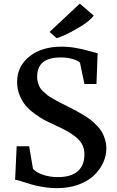

<svg xmlns="http://www.w3.org/2000/svg" viewBox="-20 -1003 631 1035"><path d="M288.6 11.2Q249 11.2 209 4.4Q168.9 -2.4 143.3 -10.5Q117.7 -18.6 94.2 -25.9Q70.8 -33.2 61.5 -34.2L69.8 -214.4H137.2L157.7 -93.3Q174.3 -73.7 211.4 -61Q248.5 -48.3 291.5 -48.3Q363.3 -48.3 399.2 -80.1Q435.1 -111.8 435.1 -169.9Q435.1 -198.7 424.3 -221.4Q413.6 -244.1 389.4 -263.7Q365.2 -283.2 339.1 -297.6Q313 -312 269 -332Q239.7 -345.2 217 -357.4Q194.3 -369.6 165.5 -390.9Q136.7 -412.1 117.7 -434.8Q98.6 -457.5 85.4 -490.7Q72.3 -523.9 72.3 -561Q72.3 -645.5 138.4 -698.5Q204.6 -751.5 312.5 -751.5Q352.5 -751.5 392.8 -743.9Q433.1 -736.3 465.8 -726.8Q498.5 -717.3 506.3 -715.8L500 -550.3H435.1L411.1 -665Q401.9 -675.8 372.1 -684.6Q342.3 -693.4 309.1 -693.4Q243.2 -693.4 211.7 -667.5Q180.2 -641.6 180.2 -588.9Q180.2 -572.8 184.3 -558.6Q188.5 -544.4 194.1 -533.2Q199.7 -522 212.4 -510.3Q225.1 -498.5 235.6 -490.2Q246.1 -481.9 267.1 -470Q288.1 -458 303.2 -450.2Q318.4 -442.4 346.7 -428.2Q373 -415 388.9 -406.7Q404.8 -398.4 429.2 -383.5Q453.6 -368.7 468.8 -356.7Q483.9 -344.7 501.7 -326.7Q519.5 -308.6 529.5 -291Q539.6 -273.4 546.4 -250.5Q553.2 -227.5 553.2 -202.6Q553.2 -163.1 535.9 -125.5Q518.6 -87.9 486.3 -57.1Q454.1 -26.4 402.6 -7.6Q351.1 11.2 288.6 11.2ZM285.2 -797.4 247.1 -830.6 410.2 -983.4H410.6L484.9 -918.9Q462.9 -887.2 394 -847.9Q325.2 -808.6 285.6 -797.4Z"/></svg>

Font: HaufeMerriweather
Style: Regular
Weight: 400
Designer: Eben Sorkin ( eben@eyebytes.com )
Foundry: Eben Sorkin
Version: Version 1.56